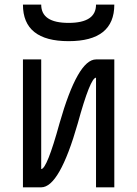

<svg xmlns="http://www.w3.org/2000/svg" viewBox="-20 -801 587 821"><path d="M78.1 0V-78.1V-546.9H156.2V-78.1Q180.7 -78.1 234.4 -273.4Q312.5 -546.9 390.6 -546.9H468.8V-468.8V0H390.6V-468.8Q366.2 -468.8 312.5 -273.4Q234.4 0 156.2 0ZM78.1 -781.2H156.2Q156.2 -703.1 273.4 -703.1Q390.6 -703.1 390.6 -781.2H468.8Q468.8 -625 273.4 -625Q78.1 -625 78.1 -781.2Z"/></svg>

Font: Luculent
Style: Regular
Weight: 400
Monospace: yes
Designer: Andrew Kensler
Version: Version 1.0.0-845fa02f9341